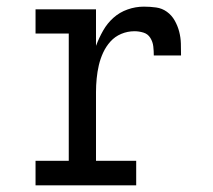

<svg xmlns="http://www.w3.org/2000/svg" viewBox="-20 -558 640 578"><path d="M87 0V-74H187V-457H87V-530H269V-420Q278 -444 290.5 -466Q303 -488 321.5 -504.5Q340 -521 364 -529.5Q388 -538 413 -538Q432 -538 450 -535.5Q468 -533 482.5 -522.5Q497 -512 506 -496Q515 -480 519.5 -462.5Q524 -445 524.5 -427Q525 -409 525 -391H443Q443 -404 441.5 -418Q440 -432 432.5 -444Q425 -456 411.5 -460Q398 -464 385 -464Q364 -464 345 -456Q326 -448 312.5 -433Q299 -418 290.5 -399.5Q282 -381 277.5 -361.5Q273 -342 271 -321.5Q269 -301 269 -281V-74H390V0Z"/></svg>

Font: Iosevka Curly Slab Extended
Style: Regular
Weight: 400
Width: 7
Monospace: yes
Designer: Belleve Invis
Foundry: Belleve Invis
Version: Version 11.1.0; ttfautohint (v1.8.3)